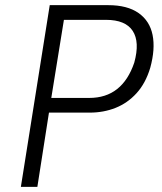

<svg xmlns="http://www.w3.org/2000/svg" viewBox="-20 -725 628 745"><path d="M61 0 173 -705H400Q474 -705 517.5 -674.5Q561 -644 572 -589.5Q583 -535 563 -462Q545 -402 510 -363.5Q475 -325 428.5 -306.5Q382 -288 328 -288H170L125 0ZM179 -345H326Q391 -345 434.5 -379.5Q478 -414 501 -482Q523 -562 495 -605Q467 -648 391 -648H228Z"/></svg>

Font: Nunito Sans 7pt Condensed Light
Style: Italic
Weight: 300
Width: 3
Italic angle: -9°
Designer: Vernon Adams
Foundry: Vernon Adams
Version: Version 3.101;gftools[0.9.27]